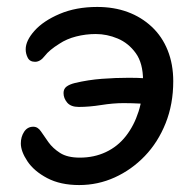

<svg xmlns="http://www.w3.org/2000/svg" viewBox="-20 -522 562 553"><path d="M208 11Q154 11 116 -9Q78 -29 59 -57.5Q40 -86 40 -109Q40 -128 49.5 -142.5Q59 -157 76 -157Q89 -157 98 -143.5Q107 -130 119.5 -112.5Q132 -95 153 -81.5Q174 -68 210 -68Q251 -68 285 -84Q319 -100 342.5 -130Q366 -160 379 -200.5Q392 -241 392 -290Q392 -340 371 -369Q350 -398 319 -411Q288 -424 256 -424Q227 -424 199.5 -417Q172 -410 151 -396Q122 -378 109 -361Q96 -344 81 -344Q66 -344 60 -355.5Q54 -367 54 -380Q54 -405 79.5 -433.5Q105 -462 152 -482Q199 -502 260 -502Q308 -502 347.5 -487.5Q387 -473 417 -445Q447 -417 463 -377Q479 -337 479 -288Q479 -222 457 -167Q435 -112 397 -72.5Q359 -33 310.5 -11Q262 11 208 11ZM207 -214Q184 -214 173.5 -226.5Q163 -239 163 -254Q163 -266 171.5 -272.5Q180 -279 196 -283Q234 -292 273.5 -295Q313 -298 352 -298Q377 -298 398 -296.5Q419 -295 444 -293L440 -222Q415 -222 387.5 -223.5Q360 -225 336 -225Q306 -225 271.5 -219.5Q237 -214 207 -214Z"/></svg>

Font: Shantell Sans Light
Style: Regular
Weight: 400
Version: Version 1.011;[c5ecc13dd]